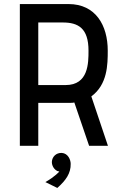

<svg xmlns="http://www.w3.org/2000/svg" viewBox="-20 -720 604 948"><path d="M513 0 431 -244C511 -303 512 -401 512 -470C512 -594 453 -700 318 -700H78V0H169V-212H324C338 -212 343 -213 347 -214L420 0ZM169 -300V-609H290C366 -609 417 -581 417 -470C417 -409 417 -300 304 -300ZM263 208C306 170 330 135 329 89C329 69 316 37 285 35C257 34 237 54 236 80C236 88 239 111 262 124L273 127C273 127 252 152 204 179Z"/></svg>

Font: Advent Pro
Style: SemiBold
Weight: 600
Designer: Andreas Kalpakidis
Foundry: Andreas Kalpakidis
Version: Version 2.002 2008